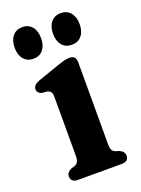

<svg xmlns="http://www.w3.org/2000/svg" viewBox="-130 -728 579 788"><g transform="rotate(-20 159.5 -334.0)"><path d="M236.5 -453.5V-95.5Q236.5 -77.5 241.2 -69.5Q246 -61.5 255.5 -58L271.5 -53Q292 -43.5 292 -26Q292 0 261 0H71Q40 0 40 -26Q40 -43 60 -53L77 -58Q86 -62 91 -69.8Q96 -77.5 96 -95.5V-353Q96 -368.5 91.2 -374.8Q86.5 -381 77.5 -384L53 -386Q33.5 -392.5 33.5 -409Q33.5 -427.5 60.5 -437.5L157.5 -471.5Q174 -477 185.2 -480Q196.5 -483 209 -483Q236.5 -483 236.5 -453.5ZM69.6 -529.5Q42.8 -529.5 27.2 -548Q11.6 -566.5 11.6 -598Q11.6 -630 27.2 -648.8Q42.8 -667.5 69.6 -667.5Q96.4 -667.5 111.8 -648.8Q127.2 -630 127.2 -598Q127.2 -567 111.8 -548.2Q96.4 -529.5 69.6 -529.5ZM237.2 -529.5Q210.4 -529.5 194.8 -548Q179.2 -566.5 179.2 -598Q179.2 -629.5 194.8 -648.5Q210.4 -667.5 237.2 -667.5Q264.4 -667.5 280 -648.8Q295.6 -630 295.6 -598Q295.6 -567 280 -548.2Q264.4 -529.5 237.2 -529.5Z"/></g></svg>

Font: Fraunces 9pt Soft SemiBold
Style: Regular
Weight: 600
Version: Version 1.000;[b76b70a41]